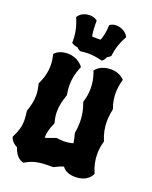

<svg xmlns="http://www.w3.org/2000/svg" viewBox="-179 -1065 941 1191"><g transform="rotate(20 291.5 -469.5)"><path d="M256 -654C255 -655 223 -700 155 -700C101 -700 76 -673 75 -671L70 -667L72 -660C77 -638 80 -616 80 -594C80 -551 70 -510 50 -469L48 -465L49 -461C55 -435 59 -412 59 -389C59 -354 52 -320 38 -281V-275C41 -254 43 -236 43 -219C43 -177 33 -145 12 -103L10 -99L11 -94C11 -92 21 -63 57 -46C79 21 115 26 123 30L128 31L132 28C188 -6 240 -7 307 -7L313 -8C333 -19 352 -27 372 -33C381 -20 404 4 457 4C543 4 563 -50 564 -51L566 -56L564 -60C547 -99 539 -138 539 -178C539 -205 543 -233 551 -261L552 -265L550 -269C534 -306 526 -346 526 -387C526 -412 529 -438 535 -466V-473C523 -505 517 -537 517 -571C517 -598 521 -627 529 -656L531 -663L526 -668C525 -669 496 -700 442 -700C372 -700 345 -661 344 -660L340 -654L343 -648C356 -613 362 -579 362 -545C362 -515 358 -486 348 -456V-448C363 -409 371 -368 371 -326C371 -302 369 -278 364 -254L365 -248C371 -228 375 -208 378 -189C358 -183 337 -180 315 -180C301 -180 286 -182 270 -184L262 -182C237 -173 219 -165 198 -160C198 -193 206 -223 224 -262V-270C217 -295 214 -317 214 -340C214 -375 222 -410 237 -453V-460C233 -480 231 -499 231 -519C231 -559 239 -600 257 -642L260 -648ZM457 -924C445 -948 412 -967 378 -967C365 -967 352 -964 341 -957L336 -954L335 -948C334 -914 328 -881 317 -851C309 -850 300 -850 291 -850C280 -850 270 -850 260 -851C255 -876 253 -902 253 -930V-953L249 -956C237 -965 221 -970 202 -970C178 -970 146 -961 129 -935L126 -930L128 -924C150 -875 158 -827 158 -778L157 -772L163 -768C173 -762 185 -758 198 -757C203 -751 209 -746 217 -742L224 -740C239 -742 255 -744 270 -744C300 -744 330 -740 362 -732L367 -731L372 -734C380 -741 386 -750 390 -761C398 -765 405 -770 411 -776L414 -779V-782C419 -827 433 -870 457 -914L460 -919Z"/></g></svg>

Font: Hanalei Fill
Style: Regular
Weight: 400
Designer: Astigmatic (AOETI)
Foundry: Astigmatic (AOETI)
Version: Version 1.000